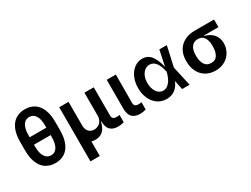

<svg xmlns="http://www.w3.org/2000/svg" viewBox="-68 -1411 2998 2291"><g transform="rotate(-30 1431.0 -265.0)"><path d="M549.7 -417.6V-305.4Q549.7 -199.9 520.1 -129.4Q490.4 -58.9 436.6 -24.5Q382.8 9.9 309.7 9.9Q236.2 9.9 181.6 -24.5Q127.1 -58.9 97.1 -129.4Q67.1 -199.9 67.5 -305.4V-417.6Q67.1 -521.7 96.9 -591.6Q126.8 -661.6 180.9 -695.8Q235.1 -730.1 308.2 -730.1Q381.7 -730.1 435.9 -696Q490.1 -661.9 519.9 -592Q549.7 -522 549.7 -417.6ZM193.2 -436.8V-411.2H423.3V-436.8Q423.3 -530.5 392.8 -577.4Q362.2 -624.3 308.2 -624.3Q253.6 -624.3 223.4 -576.7Q193.2 -529.1 193.2 -436.8ZM423.3 -286.9V-308.9H193.2V-286.9Q193.2 -193.5 223.7 -145.1Q254.3 -96.6 309.7 -96.6Q363.3 -96.6 393.3 -144Q423.3 -191.4 423.3 -286.9Z M1255.3 -106.5V-6.4Q1217 6.4 1172.2 6.4Q1104.4 6.4 1066.9 -30.4Q1029.5 -67.1 1029.5 -147H1023.8Q1005.3 -66.1 964.3 -29.5Q923.3 7.1 859.7 7.1Q831 7.1 806.5 0.7V200.3H677.9V-545.5H806.5V-218Q806.5 -183.6 819.1 -158.2Q831.7 -132.8 855.1 -119Q878.6 -105.1 909.4 -105.1Q938.6 -105.1 965.2 -119.3Q991.8 -133.5 1008.5 -161.8Q1025.2 -190 1025.2 -229.4V-545.5H1153.8V-159.1Q1153.8 -126.8 1169 -114.5Q1184.3 -102.3 1213.4 -102.3Q1228.3 -102.3 1240.9 -104.2Q1253.6 -106.2 1255.3 -106.5Z M1332.4 -545.5H1458.1L1456.7 -159.1Q1457 -126.8 1472.3 -114.5Q1487.6 -102.3 1516.3 -102.3Q1531.2 -102.3 1543.9 -104.2Q1556.5 -106.2 1558.2 -106.5V-6.4Q1519.9 6.4 1475.1 6.4Q1407.3 6.4 1369.9 -30.4Q1332.4 -67.1 1332.4 -147Z M1607.2 -270.6Q1607.2 -351.9 1635.7 -416.2Q1664.1 -480.5 1713.2 -516.5Q1762.4 -552.6 1822.8 -552.6Q1899.1 -552.6 1943.4 -494.7Q1987.6 -436.8 2012.1 -331L2057.5 -545.5H2160.5L2099.4 -270.6L2159.8 0H2056.8L2030.2 -126.1Q2004.6 -61.4 1957.2 -24.9Q1909.8 11.7 1838.8 11.4Q1771.3 11 1718.6 -25.4Q1665.8 -61.8 1636.5 -125.9Q1607.2 -190 1607.2 -270.6ZM2000 -271.3Q1982.6 -358.3 1948.2 -402.9Q1913.7 -447.4 1863.3 -447.4Q1826.3 -447.4 1796.5 -424.2Q1766.7 -400.9 1749.8 -360.6Q1733 -320.3 1733 -270.6Q1733 -221.6 1748 -181.8Q1763.1 -142 1790.7 -119Q1818.2 -95.9 1853.7 -95.9Q1893.5 -95.9 1923.8 -123.4Q1954.2 -150.9 1972.8 -191.1Q1991.5 -231.2 2000 -271.3Z M2265.6 -269.9Q2265.6 -348 2298.5 -406.4Q2331.3 -464.8 2391.9 -496.6Q2452.4 -528.4 2533.4 -528.4H2801.1V-423.3H2602.6V-416.9Q2679.3 -397 2720.3 -347.8Q2761.4 -298.7 2761.4 -226.6Q2761.4 -165.1 2732.1 -110.8Q2702.8 -56.5 2647.2 -23.3Q2591.6 9.9 2517 9.9Q2438.9 9.9 2381.9 -24.9Q2324.9 -59.7 2295.3 -120.6Q2265.6 -181.5 2265.6 -258.5ZM2398.4 -258.5Q2398.4 -185.4 2426.8 -140.3Q2455.3 -95.2 2517 -95.2Q2574.9 -95.2 2601.7 -140.3Q2628.6 -185.4 2628.6 -258.5V-269.9Q2628.6 -337.7 2601.4 -380.5Q2574.2 -423.3 2515.6 -423.3Q2475.1 -423.3 2448.9 -402.7Q2422.6 -382.1 2410.5 -347.7Q2398.4 -313.2 2398.4 -269.9Z"/></g></svg>

Font: Riot Sans
Style: Bold
Weight: 600
Designer: Rasmus Andersson
Foundry: rsms
Version: Version 4.001